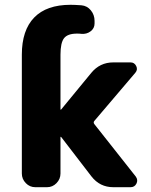

<svg xmlns="http://www.w3.org/2000/svg" viewBox="-20 -780 628 800"><path d="M127 0Q104 0 87.5 -17Q71 -34 71 -57V-552Q71 -654 122.5 -707Q174 -760 274 -760Q291 -760 319 -758Q343 -756 358.5 -737Q374 -718 374 -693V-682Q374 -662 357.5 -649.5Q341 -637 319 -639Q313 -640 301 -640Q262 -640 247 -621Q232 -602 232 -552V-324Q232 -323 233 -323L235 -324L360 -476Q396 -520 452 -520H524Q540 -520 547.5 -505Q555 -490 544 -477L373 -276Q368 -270 373 -263L546 -44Q556 -30 548.5 -15Q541 0 524 0H452Q396 0 361 -45L235 -209Q234 -210 233 -210Q232 -210 232 -209V-57Q232 -34 215.5 -17Q199 0 176 0Z"/></svg>

Font: Rounded Mplus 1c ExtraBold
Style: Regular
Weight: 800
Version: Version 1.059.20150529